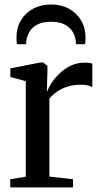

<svg xmlns="http://www.w3.org/2000/svg" viewBox="-20 -814 442 834"><path d="M24.5 0V-35.5L92 -46.5V-461.5L25 -479.5V-517L155 -542.5H167.5L186 -528V-502L183.5 -415L185.5 -418Q189.5 -430.5 202.2 -451Q215 -471.5 236 -492.5Q257 -513.5 285.5 -527.8Q314 -542 349 -542Q361.5 -542 369 -540.5Q376.5 -539 381 -537.5V-435.5Q376 -439 363.8 -442.5Q351.5 -446 333 -446Q299.5 -446 273.2 -437.8Q247 -429.5 227.8 -416Q208.5 -402.5 194.5 -385.5V-47L297 -35.5V0ZM202 -794.5Q246 -794.5 279.8 -776Q313.5 -757.5 332.5 -725Q351.5 -692.5 351.5 -650.5Q351.5 -643 351 -636Q350.5 -629 349.5 -622H310Q310 -626 309.8 -631Q309.5 -636 308.5 -641Q305 -661 293.5 -679Q282 -697 259.5 -708.2Q237 -719.5 202 -719.5Q166.5 -719.5 144 -708.2Q121.5 -697 110 -679Q98.5 -661 95 -641Q94 -636 93.8 -631Q93.5 -626 93.5 -622H53.5Q52.5 -629 52 -636Q51.5 -643 51.5 -650.5Q51.5 -692.5 70.5 -725Q89.5 -757.5 123.5 -776Q157.5 -794.5 202 -794.5Z"/></svg>

Font: Merriweather 72pt
Style: Regular
Weight: 400
Version: Version 2.100